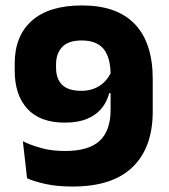

<svg xmlns="http://www.w3.org/2000/svg" viewBox="-20 -672 620 706"><path d="M281.9 -652Q409.9 -652 475.7 -583.4Q541.6 -514.8 541.6 -381.1V-262.1Q541.6 -129.5 467.7 -57.8Q393.8 13.9 247.1 13.9Q189.8 13.9 148.1 4.7Q106.3 -4.5 79.5 -16.4L64.1 -152.4Q94.4 -138 132.2 -127.4Q169.9 -116.8 219.2 -116.8Q305.7 -116.8 346.2 -154Q386.7 -191.2 386.7 -268.6V-396Q386.7 -460.5 361 -491.9Q335.2 -523.2 280.2 -523.2Q231.8 -523.2 208.9 -499.4Q186.1 -475.5 186.1 -435.3V-423.4Q186.1 -382.4 208.4 -360.2Q230.6 -338 279.7 -338Q305.1 -338 326.4 -346.4Q347.7 -354.7 363.8 -370.7Q379.8 -386.7 389.5 -408.7L419.8 -329.6H381.7Q373.1 -296.9 352.8 -272.6Q332.5 -248.2 299.4 -234.7Q266.4 -221.1 218.2 -221.1Q127.3 -221.1 80.7 -271.8Q34.1 -322.4 34.1 -412.7V-438.6Q34.1 -540 97.3 -596Q160.4 -652 281.9 -652Z"/></svg>

Font: Anek Latin Medium
Style: Regular
Weight: 500
Designer: Yesha Goshar
Foundry: Ek Type
Version: Version 1.003